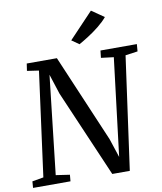

<svg xmlns="http://www.w3.org/2000/svg" viewBox="-103 -1071 974 1154"><g transform="rotate(-10 384.0 -494.5)"><path d="M4 0 7 -39.5 76 -51.5 161.5 -688.5 90 -699 96.5 -743H280.5L508 -208.5L546 -93.5L618.5 -689.5L541.5 -699L546.5 -743H768.5L765 -699L690 -688.5L594.5 0H487.5L259 -530.5L219.5 -652.5L151.5 -52L236 -39.5L232.5 0ZM429 -802 384 -833.5 531.5 -989 607.5 -936.5Q586 -910.5 553.2 -884.2Q520.5 -858 487 -836.8Q453.5 -815.5 429 -802Z"/></g></svg>

Font: Merriweather Light 18pt
Style: Italic
Weight: 400
Italic angle: -7.8°
Version: Version 2.101